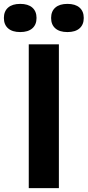

<svg xmlns="http://www.w3.org/2000/svg" viewBox="-87 -968 451 988"><path d="M61 0V-740H216V0ZM260 -803Q219.5 -803 197.8 -822Q176 -841 176 -875.5Q176 -910 197.8 -929Q219.5 -948 260 -948Q300.5 -948 322.2 -929Q344 -910 344 -875.5Q344 -841 322.2 -822Q300.5 -803 260 -803ZM17 -803Q-23.5 -803 -45.2 -822Q-67 -841 -67 -875.5Q-67 -910 -45.2 -929Q-23.5 -948 17 -948Q57.5 -948 79.2 -929Q101 -910 101 -875.5Q101 -841 79.2 -822Q57.5 -803 17 -803Z"/></svg>

Font: Encode Sans SemiCondensed
Style: Bold
Weight: 700
Width: 4
Designer: Multiple Designers
Foundry: Impallari Type
Version: Version 3.002